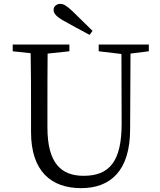

<svg xmlns="http://www.w3.org/2000/svg" viewBox="-20 -960 832 996"><path d="M460 -800C426 -834 391 -867 357 -901C326 -930 310 -940 293 -940C274 -940 258 -927 258 -909C258 -890 272 -874 311 -852C354 -828 399 -803 445 -779ZM752 -729H492V-694L610 -680L611 -318C611 -122 547 -48 414 -48C299 -48 226 -111 226 -299V-391C226 -490 226 -587 227 -682L340 -694V-729H46V-694L139 -684C141 -587 141 -489 141 -391V-275C141 -71 246 16 401 16C553 16 655 -74 655 -290L657 -682L752 -694Z"/></svg>

Font: Noto Serif CJK JP
Style: Regular
Weight: 400
Designer: Ryoko NISHIZUKA 西塚涼子 (kana & ideographs); Frank Grießhammer (Latin, Greek & Cyrillic); Wenlong ZHANG 张文龙 (bopomofo); San
Foundry: Adobe Systems Incorporated
Version: Version 1.000;PS 1;hotconv 16.6.53;makeotf.lib2.5.65590